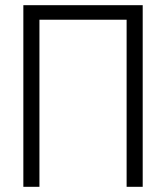

<svg xmlns="http://www.w3.org/2000/svg" viewBox="-20 -720 640 740"><path d="M70 0H132V-644H468V0H530V-700H70Z"/></svg>

Font: CommitMonoV142 ExtLt
Style: Regular
Weight: 200
Monospace: yes
Designer: Eigil Nikolajsen
Foundry: Eigil Nikolajsen
Version: Version 1.142